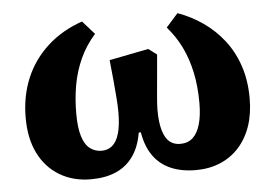

<svg xmlns="http://www.w3.org/2000/svg" viewBox="-43 -572 915 643"><g transform="rotate(-5 414.5 -250.5)"><path d="M238 14Q179 14 133.5 -13Q88 -40 63 -90Q38 -140 38 -210Q38 -282 63 -342Q88 -402 136.5 -446.5Q185 -491 254 -515L294 -470Q262 -434 243 -392Q224 -350 216 -304.5Q208 -259 208 -210Q208 -162 217 -133Q226 -104 243 -91Q260 -78 282 -78Q303 -78 318 -90.5Q333 -103 341 -130.5Q349 -158 349 -202Q349 -222 347 -248.5Q345 -275 342 -308Q339 -341 335 -378L467 -404L495 -383Q492 -346 488.5 -309Q485 -272 482.5 -242.5Q480 -213 480 -198Q480 -156 488 -129Q496 -102 510.5 -90Q525 -78 546 -78Q572 -78 588.5 -93Q605 -108 613.5 -137.5Q622 -167 622 -209Q622 -265 612 -312Q602 -359 583 -398Q564 -437 535 -470L575 -515Q620 -499 659.5 -471.5Q699 -444 728.5 -406Q758 -368 774.5 -319Q791 -270 791 -210Q791 -158 777 -117Q763 -76 736.5 -46.5Q710 -17 673 -1.5Q636 14 591 14Q543 14 507 -1.5Q471 -17 448.5 -48.5Q426 -80 418 -128H411Q403 -80 380.5 -48.5Q358 -17 322.5 -1.5Q287 14 238 14Z"/></g></svg>

Font: Source Serif 4 ExtraBold
Style: Regular
Weight: 800
Designer: Frank Grießhammer
Foundry: Adobe Systems Incorporated
Version: Version 4.004;hotconv 1.0.116;makeotfexe 2.5.65601